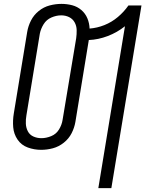

<svg xmlns="http://www.w3.org/2000/svg" viewBox="-20 -763 760 988"><path d="M486 205H553L708 -735H641Q618 -702 586.5 -675.5Q555 -649 517.5 -634Q480 -619 441 -616Q440 -644 429.5 -669Q419 -694 398.5 -711.5Q378 -729 351.5 -736Q325 -743 296 -743Q266 -743 235.5 -735Q205 -727 179.5 -706.5Q154 -686 139.5 -657.5Q125 -629 120 -599L51 -179Q45 -143 48 -108Q51 -73 70.5 -44.5Q90 -16 123 -4Q156 8 191 8H192Q222 8 252 0Q282 -8 308 -28.5Q334 -49 348.5 -77.5Q363 -106 368 -136L437 -557Q486 -559 534.5 -577.5Q583 -596 623 -628ZM193 -52Q171 -52 152 -60.5Q133 -69 123.5 -87Q114 -105 113 -126.5Q112 -148 116 -170L185 -590Q190 -615 204.5 -638.5Q219 -662 244.5 -673Q270 -684 295 -684Q317 -684 335.5 -675Q354 -666 364 -648Q374 -630 374.5 -608.5Q375 -587 372 -566L302 -146Q298 -120 283.5 -96.5Q269 -73 243.5 -62.5Q218 -52 193 -52Z"/></svg>

Font: Iosevka Sparkle Light
Style: Italic
Weight: 300
Italic angle: -9°
Designer: Belleve Invis
Foundry: Belleve Invis
Version: Version 4.5.0; ttfautohint (v1.8.3)